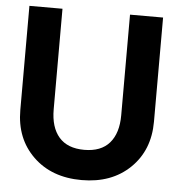

<svg xmlns="http://www.w3.org/2000/svg" viewBox="-52 -748 749 810"><g transform="rotate(5 323.0 -343.5)"><path d="M40 -259V-700H180V-274Q180 -198 216 -156.5Q252 -115 323 -115Q394 -115 430 -156.5Q466 -198 466 -274V-700H606V-259Q606 -138 528 -62.5Q450 13 323 13Q196 13 118 -62.5Q40 -138 40 -259Z"/></g></svg>

Font: Cal Sans
Style: Regular
Weight: 400
Designer: Designer Mark Davis DBA MarkFonts
Foundry: Designer Mark Davis DBA MarkFonts
Version: Version 1.000